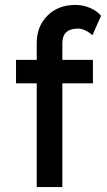

<svg xmlns="http://www.w3.org/2000/svg" viewBox="-20 -759 433 779"><path d="M129 0V-421H45V-516H129V-584Q129 -652 172.5 -695.5Q216 -739 285 -739Q317 -739 345 -727Q373 -715 390 -695L355 -616Q342 -628 326.5 -635.5Q311 -643 297 -643Q233 -643 233 -584V-516H357V-421H233V0Z"/></svg>

Font: Readex Pro
Style: Regular
Weight: 400
Designer: Bonnie Shaver-Troup, Thomas Jockin
Foundry: Lexend
Version: Version 1.204; ttfautohint (v1.8.4.7-5d5b)